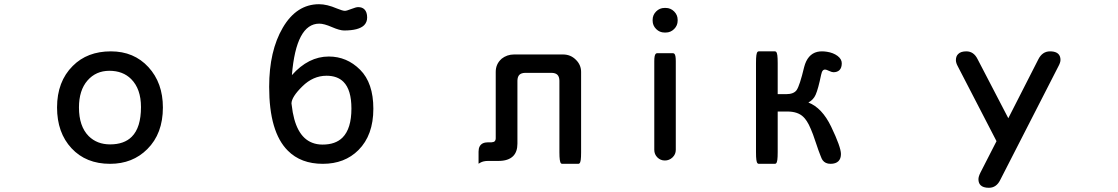

<svg xmlns="http://www.w3.org/2000/svg" viewBox="-20 -747 5283 907"><path d="M353 -239.3Q353 -150.4 398.9 -104Q438.5 -64.9 500 -64.9Q566.4 -64.9 602.5 -101.1Q646 -144.5 646 -241.2Q646 -327.1 599.6 -373.5Q560.5 -412.6 496.8 -412.6Q433.1 -412.6 393.1 -366.5Q353 -320.3 353 -239.3ZM503.9 -504.4Q612.8 -504.4 681.2 -429.9Q749.5 -355.5 749.5 -239.3Q749.5 -115.7 675.8 -42.5Q606.4 26.9 500 26.9Q386.2 26.9 317.9 -46.6Q249.5 -120.1 249.5 -239.3Q249.5 -361.8 323.7 -435.5Q392.1 -504.4 503.9 -504.4Z M1503.9 -64Q1564.9 -64 1598.1 -97.2Q1640.1 -139.2 1640.1 -234.4Q1640.1 -322.8 1602.5 -360.4Q1573.7 -389.2 1522.5 -389.2Q1459 -389.2 1408.2 -338.9Q1357.4 -289.1 1356.9 -258.3L1357.9 -251.5Q1374 -104 1454.6 -72.8Q1476.6 -64 1503.9 -64ZM1358.9 -392.1Q1437 -480 1533.2 -480Q1618.7 -480 1681.2 -417.5Q1743.7 -355 1743.7 -233.4Q1743.7 -108.4 1673.3 -38.1Q1608.4 26.9 1504.9 26.9Q1401.4 26.9 1339.8 -35.2Q1251.5 -123 1251.5 -336.9Q1251.5 -506.3 1315.9 -616.2Q1380.9 -727.1 1487.3 -727.1Q1524.4 -727.1 1571.3 -707Q1598.6 -695.8 1609.4 -695.8Q1617.2 -695.8 1639.6 -704.6Q1662.1 -713.4 1671.9 -713.4Q1690.9 -713.4 1701.7 -702.6Q1714.4 -689.9 1714.4 -664.1Q1714.4 -642.6 1700.2 -627.9Q1674.8 -603 1605.5 -603Q1585 -603 1547.9 -619.1Q1510.7 -635.3 1488.3 -635.3Q1378.9 -635.3 1358.9 -392.1Z M2240.7 26.4V-30.8Q2240.7 -59.6 2260.7 -69.8Q2271 -74.7 2285.2 -74.7H2301.8Q2312.5 -75.2 2317.4 -80.1Q2321.8 -85 2321.8 -92.8V-407.2Q2321.8 -444.8 2349.1 -468.8V-469.2Q2375 -489.7 2408.2 -489.7H2639.6Q2675.8 -489.7 2700.7 -464.4Q2725.1 -440.4 2725.1 -407.2V-27.3Q2725.1 -3.4 2723.4 8.5Q2721.7 20.5 2717.8 24.4Q2715.3 26.9 2711.9 26.9H2635.7Q2632.3 26.9 2629.9 24.4Q2622.6 17.1 2622.6 -27.3V-366.2Q2622.1 -384.8 2613.3 -393.6Q2604.5 -402.3 2586.9 -402.8H2460Q2442.4 -402.3 2433.6 -393.6Q2424.8 -384.8 2424.3 -366.2V-68.4Q2424.3 -29.8 2403.8 -9.3Q2380.9 13.2 2335 13.2H2286.1Q2263.2 13.2 2249 21.5Z M3070.8 -39.1V-458Q3070.8 -486.3 3077.6 -492.7Q3080.1 -495.6 3084 -495.6H3159.2Q3163.1 -495.6 3166 -492.7Q3172.4 -486.3 3172.4 -458V-39.1Q3172.4 -18.1 3157 -3.4Q3141.6 11.2 3120.8 11.2Q3100.1 11.2 3085.4 -3.4Q3070.8 -18.1 3070.8 -39.1ZM3063 -649.4V-653.3Q3063 -676.3 3079.6 -692.9Q3096.2 -709.5 3119.1 -709.5H3125Q3147.9 -709.5 3164.6 -692.9Q3181.2 -676.3 3181.2 -653.3V-649.4Q3181.2 -626.5 3164.6 -609.9Q3147.9 -593.3 3125 -593.3H3119.1Q3096.2 -593.3 3079.6 -609.9Q3063 -626.5 3063 -649.4Z M3653.8 -220.2V-28.3Q3653.8 -3.9 3652.1 8.3Q3650.4 20.5 3646.5 24.4Q3644 26.9 3640.6 26.9H3564.5Q3561 26.9 3558.6 24.4Q3554.7 20.5 3553 8.3Q3551.3 -3.9 3551.3 -28.3V-449.2Q3551.3 -473.6 3553 -485.8Q3554.7 -498 3558.6 -502Q3561 -504.4 3564.5 -504.4H3640.6Q3644 -504.4 3646.5 -502Q3650.4 -498 3652.1 -485.8Q3653.8 -473.6 3653.8 -449.2V-302.2H3693.4Q3729.5 -302.2 3743.2 -321.3Q3757.8 -342.3 3778.8 -430.2Q3794.4 -490.7 3840.8 -502Q3851.1 -504.4 3863 -504.4Q3875 -504.4 3886.7 -502.4Q3916 -498 3936.5 -482.9Q3956.5 -467.8 3956.5 -448.2Q3956.5 -426.8 3945.8 -416Q3935.5 -405.8 3917 -405.8Q3909.7 -405.8 3896.5 -412.1Q3883.3 -418.5 3877.4 -418.5Q3871.6 -418.5 3867.7 -414.6Q3861.8 -408.7 3858.9 -393.6Q3845.2 -326.7 3833 -299.3Q3822.8 -275.9 3798.8 -262.7Q3863.3 -237.8 3906.2 -148.9Q3952.6 -52.2 3952.6 -19.5Q3952.6 2.4 3940.9 14.2Q3928.2 26.9 3903.3 26.9Q3878.4 26.9 3865.7 9.3Q3863.8 6.3 3861.3 1.5Q3858.9 -3.4 3855 -14.2Q3846.2 -36.1 3836.2 -66.7Q3826.2 -97.2 3820.8 -111.3Q3815.4 -125.5 3810.5 -137Q3805.7 -148.4 3800.8 -158.2Q3791 -176.8 3782.2 -187Q3777.8 -192.4 3775.4 -194.3Q3749.5 -220.2 3699.2 -220.2Z M4940.4 -504.4Q4978.5 -504.4 4987.3 -479.5Q4989.7 -472.7 4989.7 -463.9Q4989.7 -451.7 4979.5 -433.1L4705.1 103Q4687 140.1 4651.4 140.1Q4624.5 140.1 4612.3 127.9Q4602.1 117.7 4602.1 99.6Q4602.1 87.4 4611.3 68.8L4687.5 -80.1L4504.9 -433.1Q4495.6 -449.7 4495.6 -462.9Q4495.6 -481.4 4506.3 -491.7Q4518.6 -504.4 4544.9 -504.4Q4579.6 -504.4 4597.7 -468.3Q4670.4 -328.1 4743.2 -188.5L4884.8 -466.3Q4903.8 -504.4 4940.4 -504.4Z"/></svg>

Font: YuPearl-Medium
Style: Medium
Weight: 500
Designer: Max Yao
Foundry: Max-Everyday
Version: Version 1.011; ttfautohint (v1.8.3)